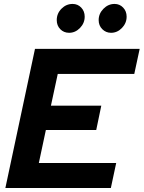

<svg xmlns="http://www.w3.org/2000/svg" viewBox="-20 -946 723 966"><path d="M7 0 156 -700H682.7L655.6 -574.1H270.6L236.2 -414.2H489.6L464.2 -292.1H210.8L175.4 -125.9H564.6L537.7 0ZM327.8 -781Q301 -781 283.2 -799.2Q265.5 -817.4 265.5 -844.9Q265.5 -878.2 289.3 -902.2Q313.1 -926.2 345.3 -926.2Q371.2 -926.2 388.7 -907.8Q406.1 -889.5 406.1 -862.2Q406.1 -829.7 382.5 -805.3Q358.8 -781 327.8 -781ZM538.7 -781Q512.9 -781 494.6 -799.2Q476.4 -817.4 476.4 -844.9Q476.4 -877.4 500.4 -901.8Q524.4 -926.2 556.4 -926.2Q582.2 -926.2 599.6 -907.8Q617.1 -889.5 617.1 -862.2Q617.1 -829.7 593.6 -805.3Q570.1 -781 538.7 -781Z"/></svg>

Font: Red Hat Display
Style: Italic
Weight: 300
Italic angle: -12°
Designer: Pentagram, MCKL
Foundry: Pentagram, MCKL
Version: Version 1.023